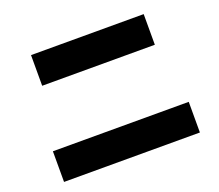

<svg xmlns="http://www.w3.org/2000/svg" viewBox="-122 -904 1244 1089"><g transform="rotate(-20 500.0 -360.0)"><path d="M160 -545V-730H840V-545ZM90 10V-175H910V10Z"/></g></svg>

Font: Mplus 1p Black
Style: Regular
Weight: 900
Version: Version 1.061